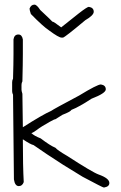

<svg xmlns="http://www.w3.org/2000/svg" viewBox="-20 -823 528 841"><path d="M60.5 -671.9Q76.2 -671.9 80.1 -650.4V-585.9Q80.1 -546.4 78.1 -466.8Q74.2 -459.5 74.2 -451.2V-429.7Q74.2 -424.8 78.1 -412.1Q80.1 -312.5 80.1 -265.6Q164.6 -319.8 205.1 -337.9Q213.9 -344.7 326.2 -404.3Q406.2 -453.1 421.9 -453.1Q443.4 -449.7 443.4 -431.6Q443.4 -414.6 380.9 -390.6Q326.2 -354.5 293 -341.8Q288.6 -333.5 253.9 -320.3L222.7 -300.8Q217.8 -300.8 197.3 -289.1Q160.2 -268.6 138.7 -252Q122.1 -240.2 117.2 -240.2Q129.4 -228 158.2 -216.8Q199.7 -185.1 222.7 -175.8Q231.4 -165 273.4 -140.6Q385.7 -67.9 412.1 -58.6Q459 -42 459 -21.5Q459 -5.9 437.5 -2H433.6Q429.7 -2 341.8 -48.8L255.9 -101.6Q179.7 -150.4 127 -187.5Q113.3 -190.4 80.1 -212.9V-209Q80.1 -96.2 84 -25.4Q77.6 -7.8 62.5 -7.8Q45.4 -7.8 41 -37.1L37.1 -408.2Q33.2 -415.5 33.2 -423.8V-462.9Q33.2 -471.2 37.1 -478.5Q39.1 -545.9 39.1 -584V-650.4Q42.5 -671.9 60.5 -671.9ZM130.9 -802.7Q141.1 -802.7 156.2 -779.3Q209 -730 209 -728.5Q215.3 -728.5 248 -703.1L324.2 -763.7Q361.8 -793 369.1 -793Q390.6 -789.6 390.6 -771.5Q390.6 -755.9 353.5 -734.4Q266.1 -661.1 255.9 -658.2H250Q237.3 -658.2 195.3 -689.5Q167.5 -708 115.2 -761.7Q109.4 -779.3 109.4 -785.2Q115.7 -802.7 130.9 -802.7Z"/></svg>

Font: CEF Fonts CJK
Style: Regular
Weight: 400
Designer: PartyBoss (派对大魔王)
Version: Release 2.25